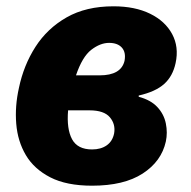

<svg xmlns="http://www.w3.org/2000/svg" viewBox="-20 -579 605 609"><path d="M272 10Q191 10 139.5 -16.5Q88 -43 62 -87Q36 -131 31.5 -186.5Q27 -242 40 -300Q55 -372 92.5 -430.5Q130 -489 191.5 -524Q253 -559 340 -559Q408 -559 456 -535.5Q504 -512 526 -471Q548 -430 537 -379Q528 -337 500.5 -312.5Q473 -288 420 -276V-272Q458 -262 479 -239.5Q500 -217 506 -187.5Q512 -158 506 -130Q492 -67 432.5 -28.5Q373 10 272 10ZM326 -443Q298 -443 269.5 -421Q241 -399 221 -340H296Q364 -340 375 -386Q380 -413 366.5 -428Q353 -443 326 -443ZM272 -105Q300 -105 318.5 -118Q337 -131 342 -156Q347 -185 328.5 -207Q310 -229 264 -229H196Q191 -170 208.5 -137.5Q226 -105 272 -105Z"/></svg>

Font: Noto Sans ExtraBold
Style: Italic
Weight: 800
Italic angle: -12°
Designer: Monotype Design Team
Foundry: Monotype Imaging Inc.
Version: Version 2.013; ttfautohint (v1.8.4.7-5d5b)